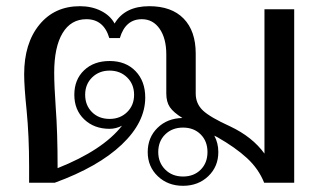

<svg xmlns="http://www.w3.org/2000/svg" viewBox="-20 -590 1042 620"><path d="M930 -560V0H833Q815 -45 777.5 -79.5Q740 -114 682 -147L672 -152Q685 -128 685 -99Q685 -52 652.5 -21Q620 10 571 10Q522 10 489.5 -21Q457 -52 457 -99Q457 -146 488.5 -177Q520 -208 569 -209Q540 -227 528.5 -244Q517 -261 517 -288V-414Q517 -466 495.5 -497Q474 -528 438 -528Q385 -528 367 -467H333Q315 -528 259 -528Q209 -528 182 -483Q155 -438 155 -355Q155 -314 160 -242Q166 -164 166 -47Q312 -105 374 -184Q354 -174 334 -174Q284 -174 252 -204.5Q220 -235 220 -284Q220 -333 251.5 -363Q283 -393 334 -393Q386 -393 417.5 -360.5Q449 -328 449 -275Q449 -195 373 -123Q297 -51 157 0H74V-53Q74 -151 66 -233Q58 -311 58 -350Q58 -450 107 -510Q156 -570 238 -570Q276 -570 306 -555Q336 -540 350 -514Q383 -570 462 -570Q534 -570 573 -530Q612 -490 612 -417V-288Q612 -255 635.5 -233Q659 -211 723 -182Q795 -148 834 -94V-560ZM413 -284Q413 -318 390.5 -340Q368 -362 334 -362Q300 -362 277.5 -340Q255 -318 255 -284Q255 -250 277 -228Q299 -206 334 -206Q368 -206 390.5 -228Q413 -250 413 -284ZM650 -99Q650 -134 628 -156Q606 -178 571 -178Q536 -178 513.5 -156Q491 -134 491 -99Q491 -65 513.5 -42.5Q536 -20 571 -20Q606 -20 628 -42Q650 -64 650 -99Z"/></svg>

Font: Fahkwang
Style: Regular
Weight: 400
Version: Version 1.000; ttfautohint (v1.6)